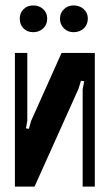

<svg xmlns="http://www.w3.org/2000/svg" viewBox="-20 -691 402 711"><path d="M53.2 -622.1Q53.2 -643.6 67.4 -657.2Q81.5 -670.9 103 -670.9Q125 -670.9 139.9 -657.2Q154.8 -643.6 154.8 -622.1Q154.8 -600.1 139.9 -585.9Q125 -571.8 103 -571.8Q81.1 -571.8 67.1 -585.7Q53.2 -599.6 53.2 -622.1ZM202.1 -622.1Q202.1 -643.1 216.8 -657Q231.4 -670.9 252 -670.9Q274.9 -670.9 290 -657.2Q305.2 -643.6 305.2 -622.1Q305.2 -600.1 290.3 -585.9Q275.4 -571.8 252 -571.8Q231.4 -571.8 216.8 -585.9Q202.1 -600.1 202.1 -622.1ZM208 -495.1H331.1V0H286.1V-360.8L292 -390.1L279.8 -392.1L271 -362.8L107.9 0H35.2V-495.1H81.1V-244.1L76.2 -215.8L86.9 -213.9L95.2 -243.2Z"/></svg>

Font: Moniqa Black Paragraph
Style: Regular
Weight: 900
Designer: Rajesh Rajput
Foundry: Rajesh Rajput
Version: Version 1.000